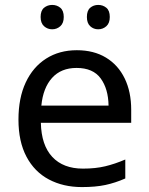

<svg xmlns="http://www.w3.org/2000/svg" viewBox="-20 -750 604 780"><path d="M292 -546Q361 -546 410.5 -516Q460 -486 486.5 -431.5Q513 -377 513 -304V-251H146Q148 -160 192.5 -112.5Q237 -65 317 -65Q368 -65 407.5 -74.5Q447 -84 489 -102V-25Q448 -7 408 1.5Q368 10 313 10Q237 10 178.5 -21Q120 -52 87.5 -113.5Q55 -175 55 -264Q55 -352 84.5 -415Q114 -478 167.5 -512Q221 -546 292 -546ZM291 -474Q228 -474 191.5 -433.5Q155 -393 148 -321H421Q420 -389 389 -431.5Q358 -474 291 -474ZM145 -681Q145 -707 159 -718.5Q173 -730 192 -730Q211 -730 225 -718.5Q239 -707 239 -681Q239 -656 225 -643.5Q211 -631 192 -631Q173 -631 159 -643.5Q145 -656 145 -681ZM333 -681Q333 -707 346.5 -718.5Q360 -730 379 -730Q398 -730 412 -718.5Q426 -707 426 -681Q426 -656 412 -643.5Q398 -631 379 -631Q360 -631 346.5 -643.5Q333 -656 333 -681Z"/></svg>

Font: Noto Sans Adlam Unjoined
Style: Regular
Weight: 400
Designer: Mark Jamra, Neil Patel
Foundry: JamraPatel LLC
Version: Version 3.001